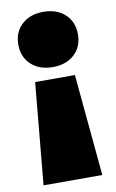

<svg xmlns="http://www.w3.org/2000/svg" viewBox="-87 -654 517 856"><g transform="rotate(-10 172.0 -226.0)"><path d="M305 155H39L82 -305H262ZM172 -607Q233 -607 270 -572.5Q307 -538 307 -482Q307 -426 270 -391.5Q233 -357 172 -357Q111 -357 74 -391.5Q37 -426 37 -482Q37 -538 74 -572.5Q111 -607 172 -607Z"/></g></svg>

Font: Unbounded Black
Style: Regular
Weight: 900
Designer: Luke Prowse, Jean-Baptiste Morizot, Fátima Lázaro, Florian Runge
Foundry: NaN
Version: Version 1.701;gftools[0.9.28.dev5+ged2979d]